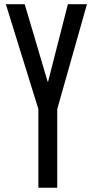

<svg xmlns="http://www.w3.org/2000/svg" viewBox="-20 -879 435 899"><path d="M159.7 0V-368.2L7.3 -859.4H95.7L203.1 -496.6H205.1L297.9 -859.4H387.2L248 -368.2V0Z"/></svg>

Font: AntonioLight
Style: Regular
Weight: 300
Designer: Vernon Adams
Foundry: Vernon Adams
Version: Version 1.002